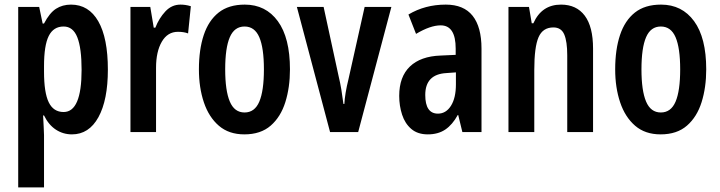

<svg xmlns="http://www.w3.org/2000/svg" viewBox="-20 -573 3123 833"><path d="M288 -553Q365 -553 406.5 -480.5Q448 -408 448 -271Q448 -139 407 -64.5Q366 10 292 10Q254 10 222.5 -10.5Q191 -31 171 -72H167Q168 -44 169.5 -23Q171 -2 171 13V240H59V-543H150L165 -471H171Q195 -517 223 -535Q251 -553 288 -553ZM256 -458Q212 -458 191.5 -417Q171 -376 171 -286V-262Q171 -171 191.5 -129Q212 -87 256 -87Q334 -87 334 -270Q334 -364 315.5 -411Q297 -458 256 -458Z M763 -553Q773 -553 784 -551.5Q795 -550 808 -546L796 -428Q778 -435 752 -435Q707 -435 682 -392Q657 -349 657 -279V0H546V-543H632L647 -453H654Q670 -494 697.5 -523.5Q725 -553 763 -553Z M1238 -272Q1238 -194 1218 -130Q1198 -66 1154.5 -28Q1111 10 1040 10Q973 10 929.5 -27.5Q886 -65 864.5 -129Q843 -193 843 -272Q843 -358 864 -421Q885 -484 928.5 -518.5Q972 -553 1042 -553Q1133 -553 1185.5 -481Q1238 -409 1238 -272ZM957 -272Q957 -180 977 -132.5Q997 -85 1041 -85Q1085 -85 1105 -132Q1125 -179 1125 -272Q1125 -365 1105 -411.5Q1085 -458 1041 -458Q997 -458 977 -411.5Q957 -365 957 -272Z M1412 0 1268 -543H1384L1449 -243Q1456 -214 1461 -184Q1466 -154 1470 -122H1474Q1475 -143 1479.5 -170.5Q1484 -198 1492 -230L1562 -543H1678L1534 0Z M1914 -553Q1992 -553 2030.5 -504.5Q2069 -456 2069 -362V0H1986L1968 -74H1966Q1943 -32 1912 -11Q1881 10 1836 10Q1792 10 1764.5 -13.5Q1737 -37 1724.5 -75.5Q1712 -114 1712 -157Q1712 -240 1758.5 -284.5Q1805 -329 1892 -332L1957 -335V-362Q1957 -463 1892 -463Q1847 -463 1785 -426L1752 -510Q1824 -553 1914 -553ZM1917 -256Q1825 -251 1825 -161Q1825 -80 1880 -80Q1915 -80 1936.5 -114Q1958 -148 1958 -207V-259Z M2414 -553Q2481 -553 2517 -505Q2553 -457 2553 -362V0H2441V-333Q2441 -393 2428 -423.5Q2415 -454 2381 -454Q2335 -454 2316.5 -411.5Q2298 -369 2298 -269V0H2186V-543H2275L2287 -472H2294Q2330 -553 2414 -553Z M3044 -272Q3044 -194 3024 -130Q3004 -66 2960.5 -28Q2917 10 2846 10Q2779 10 2735.5 -27.5Q2692 -65 2670.5 -129Q2649 -193 2649 -272Q2649 -358 2670 -421Q2691 -484 2734.5 -518.5Q2778 -553 2848 -553Q2939 -553 2991.5 -481Q3044 -409 3044 -272ZM2763 -272Q2763 -180 2783 -132.5Q2803 -85 2847 -85Q2891 -85 2911 -132Q2931 -179 2931 -272Q2931 -365 2911 -411.5Q2891 -458 2847 -458Q2803 -458 2783 -411.5Q2763 -365 2763 -272Z"/></svg>

Font: Noto Sans Lao UI ExtCond SemBd
Style: Regular
Weight: 600
Width: 2
Designer: Monotype Design Team
Foundry: Monotype Imaging Inc.
Version: Version 2.000; ttfautohint (v1.8.4.7-5d5b)